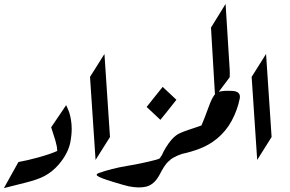

<svg xmlns="http://www.w3.org/2000/svg" viewBox="-20 -962 1482 982"><path d="M241.7 -311 318.4 -424.3 330.1 -397.5Q341.3 -370.6 345.7 -327.6Q346.7 -315.4 346.7 -302.7Q346.7 -269 338.9 -230.5Q327.1 -176.3 281.7 -122.1Q248 -83 207 -61.5Q172.4 -43 106.9 -26.9Q41.5 -10.7 0 0L74.2 -133.3Q118.7 -141.1 177 -157.2Q235.4 -173.3 272.9 -189.9L272.5 -189.5V-192.9Q272.5 -211.9 262.7 -245.1Q252 -280.8 241.7 -311Z M440.4 -568.8 514.2 -686 542.5 -261.2 468.8 -144Z M882.3 -451.7Q861.8 -425.3 841.3 -399.9Q820.8 -374.5 800.3 -349.1L730 -415Q750 -440.9 770.8 -466.3Q791.5 -491.7 812 -517.6Z M844.7 -139.2Q829.6 -126 818.1 -107.4Q806.6 -88.9 796.4 -68.8Q769.5 -17.6 727.1 -7.3Q690.4 1.5 637.7 -9.3Q620.6 -12.7 555.2 -32.7Q489.7 -52.7 477.5 -63Q469.2 -69.8 482.9 -76.2Q551.8 -100.6 629.2 -113.3Q706.5 -126 778.8 -145Q805.7 -151.9 825.2 -173.8V-173.3Q832 -182.6 842.3 -180.7Q860.4 -177.7 856 -155.8Q853.5 -143.6 844.7 -139.2Z M1089.8 -252.9Q1050.3 -220.7 1004.6 -202.9Q959 -185.1 910.6 -174.8Q861.8 -158.7 829.6 -128.4Q812 -103.5 798.8 -122.6Q785.6 -141.6 808.6 -168.9V-169.9Q817.4 -189.9 827.6 -206.1Q843.8 -232.4 857.4 -247.6Q878.4 -271 898.2 -280Q918 -289.1 944.3 -297.9Q959 -302.7 975.6 -308.3Q992.2 -314 1010.3 -320.3Q1023.4 -349.6 1049.6 -421.4Q1075.7 -493.2 1102.5 -493.2Q1120.6 -499 1167 -497.1Q1213.4 -495.1 1206.1 -457.5Q1194.3 -398.9 1165.3 -345Q1136.2 -291 1089.8 -252.9Z M1080.1 -467.3 1059.1 -820.8 1133.8 -941.9 1154.8 -605.5Q1155.8 -591.8 1154.8 -566.9Z M1267.1 -568.8 1340.8 -686 1369.1 -261.2 1295.4 -144Z"/></svg>

Font: Aref Ruqaa
Style: Regular
Weight: 400
Designer: Abdoulla Aref
Version: Version 0.7